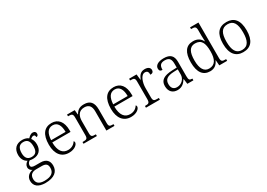

<svg xmlns="http://www.w3.org/2000/svg" viewBox="11 -1795 4277 3070"><g transform="rotate(-30 2149.0 -260.0)"><path d="M234 240C399 240 479 169 479 58C479 -30 431 -85 323 -85H230C177 -85 151 -97 151 -130C151 -164 171 -186 195 -201C207 -197 237 -194 253 -194C367 -194 423 -265 423 -364C423 -419 407 -458 386 -485C405 -501 419 -512 442 -512C465 -512 472 -494 472 -469C499 -469 511 -488 511 -514C511 -540 494 -562 457 -562C415 -562 383 -529 365 -508C343 -528 301 -544 253 -544C136 -544 76 -473 76 -366C76 -302 103 -240 161 -213C129 -193 103 -162 103 -123C103 -82 129 -58 157 -47C95 -36 35 8 35 88C35 183 102 240 234 240ZM250 -231C180 -231 140 -273 140 -364C140 -462 179 -506 250 -506C323 -506 359 -463 359 -365C359 -269 323 -231 250 -231ZM237 202C125 202 92 149 92 85C92 0 150 -25 217 -25H312C383 -25 421 -5 421 68C421 150 372 202 237 202Z M802 10C913 10 968 -50 968 -87C968 -101 962 -110 954 -114C930 -72 883 -36 811 -36C711 -36 651 -110 650 -268H987V-299C987 -457 913 -544 793 -544C659 -544 584 -451 584 -263C584 -89 667 10 802 10ZM919 -308H652C659 -431 700 -503 791 -503C880 -503 919 -425 919 -308Z M1072 0H1319V-32H1309C1252 -32 1230 -38 1230 -102V-326C1230 -414 1263 -498 1372 -498C1462 -498 1494 -442 1494 -354V0H1644V-32H1634C1576 -32 1558 -39 1558 -105V-353C1558 -485 1501 -544 1392 -544C1323 -544 1273 -525 1232 -452H1227L1219 -536H1077V-504H1092C1143 -504 1166 -497 1166 -433V-105C1166 -39 1144 -32 1086 -32H1072Z M1948 10C2059 10 2114 -50 2114 -87C2114 -101 2108 -110 2100 -114C2076 -72 2029 -36 1957 -36C1857 -36 1797 -110 1796 -268H2133V-299C2133 -457 2059 -544 1939 -544C1805 -544 1730 -451 1730 -263C1730 -89 1813 10 1948 10ZM2065 -308H1798C1805 -431 1846 -503 1937 -503C2026 -503 2065 -425 2065 -308Z M2225 0H2482V-32H2451C2400 -32 2376 -38 2376 -104V-274C2376 -372 2415 -498 2491 -498C2533 -498 2551 -477 2551 -421C2594 -421 2611 -443 2611 -474C2611 -517 2577 -545 2514 -545C2431 -545 2401 -490 2376 -431H2372L2361 -536H2223V-504H2232C2290 -504 2312 -497 2312 -433V-107C2312 -39 2289 -32 2237 -32H2225Z M2807 10C2897 10 2939 -44 2972 -94H2977L2989 0H3101V-32H3097C3048 -32 3036 -48 3036 -112V-379C3036 -491 2984 -544 2864 -544C2758 -544 2701 -502 2701 -446C2701 -406 2720 -391 2757 -391C2757 -460 2775 -506 2862 -506C2958 -506 2972 -450 2972 -372V-310L2889 -307C2733 -301 2659 -254 2659 -148C2659 -40 2723 10 2807 10ZM2822 -35C2754 -35 2724 -80 2724 -145C2724 -224 2766 -269 2898 -274L2972 -277V-181C2972 -105 2910 -35 2822 -35Z M3409 10C3492 10 3538 -34 3568 -100H3571L3579 0H3724V-32H3713C3656 -32 3633 -39 3633 -103V-760H3478V-728H3494C3545 -728 3569 -721 3569 -655V-557C3569 -526 3571 -485 3573 -450H3568C3540 -508 3488 -545 3406 -545C3275 -545 3208 -452 3208 -267C3208 -81 3281 10 3409 10ZM3416 -36C3324 -35 3274 -114 3274 -265C3274 -415 3314 -498 3416 -498C3533 -498 3570 -418 3570 -266C3570 -118 3526 -37 3416 -36Z M4019 10C4163 10 4239 -80 4239 -268C4239 -457 4159 -544 4023 -544C3877 -544 3802 -455 3802 -268C3802 -80 3884 10 4019 10ZM4020 -30C3911 -30 3867 -115 3867 -268C3867 -425 3910 -504 4022 -504C4129 -504 4173 -427 4173 -268C4173 -118 4133 -30 4020 -30Z"/></g></svg>

Font: Noto Serif Devanagari Light
Style: Regular
Weight: 300
Designer: Universal Thirst, Indian Type Foundry and the Monotype Design Team
Foundry: Monotype Imaging Inc.
Version: Version 2.004